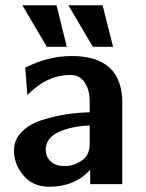

<svg xmlns="http://www.w3.org/2000/svg" viewBox="-20 -700 555 730"><path d="M65 -680H195L234 -522H158ZM240 -680H370L410 -522H333ZM33 -128Q33 -168 62 -198Q91 -228 138 -243Q185 -258 230 -265Q275 -272 321 -273V-314Q321 -358 302 -386.5Q283 -415 249 -415Q170 -415 106 -359L84 -339L76 -443Q164 -487 252 -487Q445 -487 445 -309V0H323V-55Q265 10 167 10Q105 10 69 -33Q33 -76 33 -128ZM154 -130Q154 -105 171 -88Q188 -71 214 -69H238Q270 -73 295.5 -93Q321 -113 321 -153V-223Q250 -220 202 -197.5Q154 -175 154 -130Z"/></svg>

Font: Coval
Style: Bold
Weight: 700
Foundry: Context Ltd
Version: Version 001.000